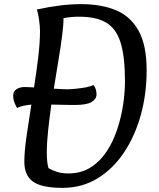

<svg xmlns="http://www.w3.org/2000/svg" viewBox="-20 -900 770 931"><path d="M283 11Q183 11 140.5 -19Q98 -49 98 -116Q98 -165 108.5 -238Q119 -311 132 -393Q113 -391 93.5 -387Q74 -383 63 -376Q56 -388 50 -403Q44 -418 44 -437Q44 -457 60 -467.5Q76 -478 100 -478Q107 -478 118.5 -477.5Q130 -477 145 -476Q157 -552 165.5 -623.5Q174 -695 174 -750Q174 -771 169.5 -803.5Q165 -836 159 -854Q278 -880 373 -880Q471 -880 542 -850.5Q613 -821 652 -751Q691 -681 691 -559Q691 -444 662.5 -341.5Q634 -239 580.5 -159.5Q527 -80 452 -34.5Q377 11 283 11ZM312 -59Q373 -59 419 -88Q465 -117 497 -165.5Q529 -214 548.5 -273Q568 -332 577 -392.5Q586 -453 586 -505Q586 -626 564.5 -694Q543 -762 494.5 -790.5Q446 -819 364 -819Q346 -819 327 -817.5Q308 -816 288 -812Q288 -779 281 -725Q274 -671 263 -605.5Q252 -540 241 -470Q261 -469 278 -468Q295 -467 305 -467Q320 -467 346 -469.5Q372 -472 397 -476.5Q422 -481 433 -488Q442 -477 445 -465.5Q448 -454 448 -442Q448 -420 424.5 -405.5Q401 -391 342 -391Q329 -391 295.5 -391.5Q262 -392 229 -393Q220 -329 213.5 -269Q207 -209 207 -160Q207 -135 209 -117Q211 -99 215 -85Q233 -74 256.5 -66.5Q280 -59 312 -59Z"/></svg>

Font: Paprika
Style: Regular
Weight: 400
Designer: Eduardo Rodriguez Tunni
Foundry: Eduardo Rodriguez Tunni
Version: Version 1.010; ttfautohint (v1.8.3)